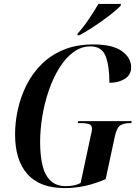

<svg xmlns="http://www.w3.org/2000/svg" viewBox="-20 -951 708 981"><path d="M311 10Q184 10 120.5 -61Q57 -132 57 -264Q57 -328 71.5 -393Q86 -458 116 -517.5Q146 -577 193 -623.5Q240 -670 305.5 -697Q371 -724 457 -724Q555 -724 602.5 -690Q650 -656 650 -607Q650 -568 617.5 -548Q585 -528 539 -528Q539 -615 519.5 -664.5Q500 -714 442 -714Q395 -714 355 -684.5Q315 -655 283.5 -604.5Q252 -554 230 -490.5Q208 -427 196.5 -358.5Q185 -290 185 -225Q185 -157 197 -106.5Q209 -56 238 -28Q267 0 316 0Q337 0 356 -3.5Q375 -7 392 -16L442 -250Q445 -264 447.5 -274.5Q450 -285 450 -293Q450 -311 435.5 -316.5Q421 -322 395 -322H377L379 -332H653L651 -322H642Q614 -322 595.5 -311Q577 -300 567 -255L520 -36Q416 10 311 10ZM377 -780Q404 -809 433 -852Q462 -895 483 -931H598L596 -921Q584 -908 560 -888.5Q536 -869 505.5 -847Q475 -825 443.5 -805Q412 -785 386 -771H375Z"/></svg>

Font: Noto Serif Display Condensed SemiBold
Style: Italic
Weight: 600
Width: 3
Italic angle: -12°
Designer: Monotype Design Team
Foundry: Monotype Imaging Inc.
Version: Version 2.009